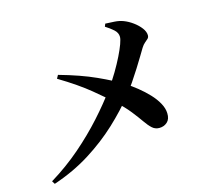

<svg xmlns="http://www.w3.org/2000/svg" viewBox="-110 -904 1220 1072"><g transform="rotate(-15 500.0 -368.5)"><path d="M79.3 27 68.3 9.4Q163.2 -48.5 243.9 -118.2Q324.5 -188 390.8 -261.6Q457.1 -335.2 507 -404Q537.7 -446.3 562.4 -488.2Q587.1 -530.1 605.3 -566.9Q623.4 -603.7 633.3 -630.9Q643.2 -658.1 643.2 -671.6Q643.2 -695.4 622.8 -713.7Q602.3 -732 576.5 -748L582.8 -764.1Q607.2 -763.1 635 -761.4Q662.8 -759.8 686.6 -750.8Q712.5 -741 737.6 -722.7Q762.8 -704.4 779.4 -682.4Q796 -660.4 796 -639.9Q796 -628.2 788.6 -620.9Q781.1 -613.6 770.4 -605Q759.7 -596.4 749.3 -579.7Q739.4 -563 723 -535.9Q706.6 -508.8 686.1 -476Q665.5 -443.3 642.2 -409Q618.9 -374.6 594.4 -344Q538 -273.5 462.3 -202.8Q386.5 -132.1 291.2 -72Q195.9 -12 79.3 27ZM243 -536.5 253.7 -556.1Q375.9 -522.1 463 -482.5Q550.1 -443 603.1 -409.6Q635.3 -389.6 667.4 -363.8Q699.5 -338 726.7 -309.2Q753.9 -280.4 770.6 -250.1Q787.2 -219.8 788 -191.6Q789.4 -157.5 770.5 -140.4Q751.5 -123.2 724.4 -123.2Q700.4 -123.2 683.1 -139Q665.8 -154.8 646.5 -182.7Q627.2 -210.6 598.1 -247.5Q569.1 -284.4 522.7 -326.4Q486.8 -359.4 418.4 -415.9Q349.9 -472.4 243 -536.5Z"/></g></svg>

Font: Noto Serif SC
Style: Regular
Weight: 200
Designer: Ryoko NISHIZUKA 西塚涼子 (kana & ideographs); Frank Grießhammer (Latin, Greek & Cyrillic); Wenlong ZHANG 张文龙 (bopomofo); San
Foundry: Adobe
Version: Version 2.001;hotconv 1.1.0;makeotfexe 2.6.0